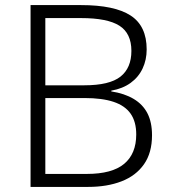

<svg xmlns="http://www.w3.org/2000/svg" viewBox="-20 -734 672 754"><path d="M298 -714Q430 -714 493 -673Q556 -632 556 -540Q556 -499 540 -465Q524 -431 493 -408.5Q462 -386 417 -378V-375Q469 -367 505 -345.5Q541 -324 559 -289Q577 -254 577 -203Q577 -134 545.5 -89Q514 -44 457.5 -22Q401 0 326 0H100V-714ZM311 -399Q410 -399 453 -433Q496 -467 496 -534Q496 -603 449 -633Q402 -663 298 -663H158V-399ZM158 -349V-51H321Q420 -51 467.5 -90.5Q515 -130 515 -206Q515 -256 493 -287.5Q471 -319 426 -334Q381 -349 312 -349Z"/></svg>

Font: Noto Sans Armenian Light
Style: Regular
Weight: 300
Designer: Monotype Design Team
Foundry: Monotype Imaging Inc.
Version: Version 2.007